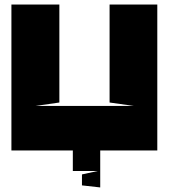

<svg xmlns="http://www.w3.org/2000/svg" viewBox="-20 -659 741 841"><path d="M339 153V105L408 90H299V0H419V162ZM136 -195H566L460 -210V-639H669V0H30V-639H240V-210Z"/></svg>

Font: Banana Brick
Style: Regular
Weight: 400
Designer: artmaker
Foundry: artmaker
Version: Version 4.000 2011 initial release